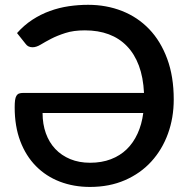

<svg xmlns="http://www.w3.org/2000/svg" viewBox="-20 -750 768 778"><path d="M152.5 -292Q152.5 -247 165.8 -210Q179 -173 204 -146.5Q229 -120 264.8 -105.2Q300.5 -90.5 345 -90.5Q392 -90.5 429.2 -104.8Q466.5 -119 493.5 -145.2Q520.5 -171.5 537.5 -208.8Q554.5 -246 560.5 -292ZM49 -616Q77.5 -648 111.2 -670Q145 -692 182.2 -705.5Q219.5 -719 258.8 -724.8Q298 -730.5 337 -730.5Q411 -730.5 474.5 -705.5Q538 -680.5 584.5 -632Q631 -583.5 657.5 -511.8Q684 -440 684 -347Q684 -272.5 660.5 -208Q637 -143.5 593.2 -95.5Q549.5 -47.5 486.5 -20Q423.5 7.5 344.5 7.5Q278.5 7.5 222.5 -14Q166.5 -35.5 125.8 -76.8Q85 -118 62.2 -178Q39.5 -238 39.5 -315Q39.5 -332.5 41 -343.8Q42.5 -355 46.5 -361.8Q50.5 -368.5 57.2 -371Q64 -373.5 74.5 -373.5H563.5Q560.5 -436.5 542.8 -484Q525 -531.5 494.2 -563.2Q463.5 -595 420.8 -611Q378 -627 324 -627Q278 -627 244.8 -616.2Q211.5 -605.5 187 -592.8Q162.5 -580 144.8 -569.2Q127 -558.5 112 -558.5Q93.5 -558.5 84 -572Z"/></svg>

Font: Lato SemiBold
Style: Regular
Weight: 600
Designer: Lukasz Dziedzic with Adam Twardoch and Botio Nikoltchev
Foundry: tyPoland Lukasz Dziedzic
Version: Version 2.015; 2015-08-06; http://www.latofonts.com/